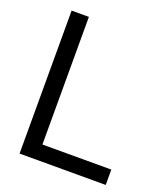

<svg xmlns="http://www.w3.org/2000/svg" viewBox="-134 -823 803 918"><g transform="rotate(20 267.5 -364.0)"><path d="M72.3 0V-727.5H160.2V-78.1H510.7V0Z"/></g></svg>

Font: Inter Display
Style: Regular
Weight: 400
Designer: Rasmus Andersson
Foundry: rsms
Version: Version 4.001;git-9221beed3